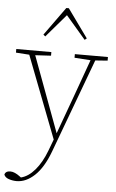

<svg xmlns="http://www.w3.org/2000/svg" viewBox="-82 -761 638 1058"><g transform="rotate(5 237.0 -232.0)"><path d="M310 -450V-470H493V-450L425 -445L232 75Q198 166 150.5 210.5Q103 255 51 255Q29 255 8 248Q-13 241 -19 225Q-14 205 13 205Q25 205 38.5 211Q52 217 65 227L73 233Q114 223 150 181Q186 139 211 73L235 9L60 -445L-14 -450V-470H180V-450L93 -445L248 -27L326 -241L399 -444ZM357 -553 248 -680 139 -553 128 -562 241 -719H255L368 -562Z"/></g></svg>

Font: Source Serif 4 ExtraLight
Style: Regular
Weight: 200
Designer: Frank Grießhammer
Foundry: Adobe
Version: Version 4.005;hotconv 1.1.0;makeotfexe 2.6.0